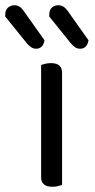

<svg xmlns="http://www.w3.org/2000/svg" viewBox="-77 -708 364 733"><path d="M160 -2Q155 0 145 2.5Q135 5 123 5Q80 5 80 -31V-460Q85 -462 95.5 -464.5Q106 -467 118 -467Q160 -467 160 -430ZM-57 -645V-651Q-57 -670 -46.5 -679Q-36 -688 -21 -688Q-2 -688 13 -667L93 -554Q87 -522 61 -522Q50 -522 41.5 -528Q33 -534 26 -542ZM111 -645V-651Q111 -670 121 -679Q131 -688 146 -688Q166 -688 181 -667L261 -554Q255 -522 229 -522Q218 -522 210 -527.5Q202 -533 194 -542Z"/></svg>

Font: Baloo 2
Style: Regular
Weight: 400
Designer: Sarang Kulkarni and Ek Type
Foundry: Ek Type
Version: Version 1.640;hotconv 1.0.111;makeotfexe 2.5.65597; ttfautoh